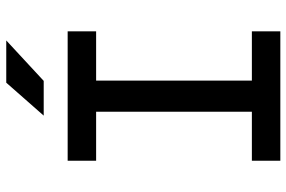

<svg xmlns="http://www.w3.org/2000/svg" viewBox="-174 -760 934 626"><g transform="rotate(-90 293.0 -447.0)"><path d="M241.7 0V-693.4H343.3V0ZM82 0V-92.8H503.9V0ZM82 -600.6V-693.4H503.9V-600.6ZM229 -771.5 336.4 -893.6H474.1L342.3 -771.5Z"/></g></svg>

Font: Cascadia Code
Style: Regular
Weight: 400
Designer: Aaron Bell
Foundry: Saja Typeworks
Version: Version 2404.023